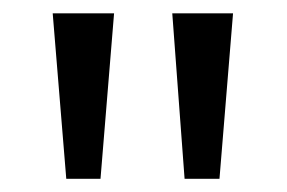

<svg xmlns="http://www.w3.org/2000/svg" viewBox="-20 -648 434 290"><path d="M152.3 -627.9H59.6L80.1 -377.9H131.8ZM332 -627.9H240.2L258.8 -377.9H311.5Z"/></svg>

Font: Namkio Khamti
Style: Regular
Weight: 400
Designer: Debbi Hosken
Foundry: SIL International
Version: Version 3.917